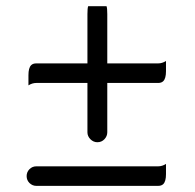

<svg xmlns="http://www.w3.org/2000/svg" viewBox="-20 -609 632 623"><path d="M518.6 -43.9V-77.1Q506.3 -69.3 493.2 -69.3H97.7Q85 -69.3 75.7 -60.1Q66.4 -50.8 66.4 -37.6Q66.4 -24.4 75.7 -15.1Q85.4 -5.9 97.7 -5.9H493.2Q503.9 -5.9 509.8 -11.7Q518.6 -20.5 518.6 -43.9ZM72.3 -332Q84.5 -339.8 97.7 -339.8H263.7V-179.7Q263.7 -167 273.4 -157.2Q283.2 -147.5 295.9 -147.5Q309.6 -147.5 318.8 -157.2Q328.1 -167 328.1 -179.7V-339.8H493.2Q503.9 -339.8 509.8 -345.7Q518.6 -354.5 518.6 -377.9V-411.1Q506.3 -403.3 493.2 -403.3H328.1V-563.5Q328.1 -582.5 325.7 -588.9H266.1Q263.7 -582.5 263.7 -563.5V-403.3H97.7Q86.9 -403.3 81.1 -397.5Q72.3 -388.7 72.3 -365.2Z"/></svg>

Font: YuPearl-Light
Style: Light
Weight: 300
Designer: Max Yao
Foundry: Max-Everyday
Version: Version 1.011; ttfautohint (v1.8.3)